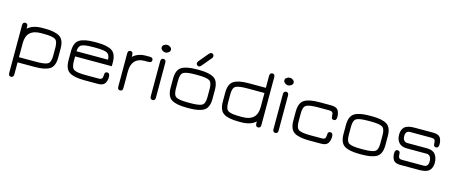

<svg xmlns="http://www.w3.org/2000/svg" viewBox="-48 -1337 5159 2180"><g transform="rotate(15 2531.5 -247.0)"><path d="M504.9 -275.4Q504.9 -350.6 470.2 -370.1Q435.5 -389.6 334 -389.6H305.7Q133.8 -389.6 133.8 -226.6V-60.5H335.9Q436.5 -60.5 470.7 -80.1Q504.9 -99.6 504.9 -174.8ZM565.4 -172.9Q565.4 -70.3 510.7 -35.2Q456.1 0 335.9 0H133.8V138.7Q133.8 177.7 101.6 177.7Q73.2 177.7 73.2 138.7V-419.9Q73.2 -457 103.5 -457Q133.8 -457 133.8 -418V-395.5Q192.4 -450.2 305.7 -450.2H334Q455.1 -450.2 510.3 -415Q565.4 -379.9 565.4 -277.3Z M1178.7 -277.3V-234.4H747.1V-174.8Q747.1 -100.6 781.2 -80.6Q815.4 -60.5 918.9 -60.5H1069.3Q1097.7 -60.5 1107.9 -72.8Q1118.2 -85 1118.2 -119.1Q1118.2 -153.3 1148.4 -153.3Q1178.7 -152.3 1178.7 -107.4Q1178.7 -62.5 1158.2 -31.2Q1137.7 0 1076.2 0H918.9Q796.9 0 741.7 -35.2Q686.5 -70.3 686.5 -172.9V-277.3Q686.5 -379.9 741.7 -415Q796.9 -450.2 918.9 -450.2H947.3Q1068.4 -450.2 1123.5 -415Q1178.7 -379.9 1178.7 -277.3ZM947.3 -389.6H918.9Q819.3 -389.6 784.2 -372.6Q749 -355.5 747.1 -294.9H1118.2Q1116.2 -355.5 1081.1 -372.6Q1045.9 -389.6 947.3 -389.6Z M1522.5 -389.6Q1448.2 -389.6 1409.2 -347.2Q1370.1 -304.7 1370.1 -224.6V-30.3Q1370.1 6.8 1339.8 6.8Q1309.6 6.8 1309.6 -30.3V-418.9Q1309.6 -457 1337.9 -457Q1370.1 -457 1370.1 -417V-395.5Q1428.7 -450.2 1522.5 -450.2H1567.4Q1606.4 -450.2 1606.4 -419.9Q1606.4 -389.6 1567.4 -389.6Z M1694.3 -19.5V-429.7Q1694.3 -466.8 1724.6 -466.8Q1754.9 -466.8 1754.9 -429.7V-19.5Q1754.9 16.6 1724.6 16.6Q1694.3 16.6 1694.3 -19.5ZM1761.7 -618.7Q1779.3 -605.5 1779.3 -586.9Q1779.3 -568.4 1760.7 -555.2Q1742.2 -542 1724.6 -542Q1707 -542 1688.5 -555.2Q1669.9 -568.4 1669.9 -587.9Q1669.9 -607.4 1687.5 -619.6Q1705.1 -631.8 1724.6 -631.8Q1744.1 -631.8 1761.7 -618.7Z M2160.2 -504.9Q2145.5 -488.3 2133.8 -488.3Q2122.1 -488.3 2112.3 -496.1Q2102.5 -503.9 2102.5 -517.6Q2102.5 -531.2 2112.3 -543L2206.1 -655.3Q2221.7 -671.9 2233.4 -671.9Q2245.1 -671.9 2254.4 -663.6Q2263.7 -655.3 2263.7 -641.6Q2263.7 -627.9 2253.9 -617.2ZM2147.5 0H2119.1Q1997.1 0 1941.9 -35.2Q1886.7 -70.3 1886.7 -172.9V-277.3Q1886.7 -379.9 1941.9 -415Q1997.1 -450.2 2119.1 -450.2H2147.5Q2268.6 -450.2 2323.7 -415Q2378.9 -379.9 2378.9 -277.3V-172.9Q2378.9 -70.3 2323.7 -35.2Q2268.6 0 2147.5 0ZM2119.1 -60.5H2147.5Q2249 -60.5 2283.7 -80.1Q2318.4 -99.6 2318.4 -174.8V-275.4Q2318.4 -350.6 2283.7 -370.1Q2249 -389.6 2147.5 -389.6H2119.1Q2015.6 -389.6 1981.4 -369.6Q1947.3 -349.6 1947.3 -275.4V-174.8Q1947.3 -100.6 1981.4 -80.6Q2015.6 -60.5 2119.1 -60.5Z M2560.5 -174.8Q2560.5 -99.6 2595.2 -80.1Q2629.9 -60.5 2731.4 -60.5H2759.8Q2931.6 -60.5 2931.6 -223.6V-389.6H2729.5Q2628.9 -389.6 2594.7 -370.1Q2560.5 -350.6 2560.5 -275.4ZM2500 -277.3Q2500 -379.9 2554.7 -415Q2609.4 -450.2 2729.5 -450.2H2931.6V-588.9Q2931.6 -627.9 2963.9 -627.9Q2992.2 -627.9 2992.2 -588.9V-30.3Q2992.2 6.8 2961.9 6.8Q2931.6 6.8 2931.6 -32.2V-54.7Q2873 0 2759.8 0H2731.4Q2610.4 0 2555.2 -35.2Q2500 -70.3 2500 -172.9Z M3136.7 -19.5V-429.7Q3136.7 -466.8 3167 -466.8Q3197.3 -466.8 3197.3 -429.7V-19.5Q3197.3 16.6 3167 16.6Q3136.7 16.6 3136.7 -19.5ZM3204.1 -618.7Q3221.7 -605.5 3221.7 -586.9Q3221.7 -568.4 3203.1 -555.2Q3184.6 -542 3167 -542Q3149.4 -542 3130.9 -555.2Q3112.3 -568.4 3112.3 -587.9Q3112.3 -607.4 3129.9 -619.6Q3147.5 -631.8 3167 -631.8Q3186.5 -631.8 3204.1 -618.7Z M3699.2 0H3561.5Q3439.5 0 3384.3 -35.2Q3329.1 -70.3 3329.1 -172.9V-277.3Q3329.1 -379.9 3384.3 -415Q3439.5 -450.2 3561.5 -450.2H3699.2Q3764.6 -450.2 3785.2 -413.1Q3801.8 -382.8 3801.8 -339.8Q3801.8 -296.9 3771.5 -296.9Q3741.2 -296.9 3741.2 -331.5Q3741.2 -366.2 3731 -377.9Q3720.7 -389.6 3692.4 -389.6H3561.5Q3458 -389.6 3423.8 -369.6Q3389.6 -349.6 3389.6 -275.4V-174.8Q3389.6 -100.6 3423.8 -80.6Q3458 -60.5 3561.5 -60.5H3692.4Q3720.7 -60.5 3731 -72.8Q3741.2 -85 3741.2 -119.1Q3741.2 -153.3 3771.5 -153.3Q3801.8 -153.3 3801.8 -107.9Q3801.8 -62.5 3781.2 -31.2Q3760.7 0 3699.2 0Z M4179.7 0H4151.4Q4029.3 0 3974.1 -35.2Q3918.9 -70.3 3918.9 -172.9V-277.3Q3918.9 -379.9 3974.1 -415Q4029.3 -450.2 4151.4 -450.2H4179.7Q4300.8 -450.2 4356 -415Q4411.1 -379.9 4411.1 -277.3V-172.9Q4411.1 -70.3 4356 -35.2Q4300.8 0 4179.7 0ZM4151.4 -60.5H4179.7Q4281.2 -60.5 4315.9 -80.1Q4350.6 -99.6 4350.6 -174.8V-275.4Q4350.6 -350.6 4315.9 -370.1Q4281.2 -389.6 4179.7 -389.6H4151.4Q4047.9 -389.6 4013.7 -369.6Q3979.5 -349.6 3979.5 -275.4V-174.8Q3979.5 -100.6 4013.7 -80.6Q4047.9 -60.5 4151.4 -60.5Z M4632.8 0Q4571.3 0 4550.8 -31.2Q4530.3 -62.5 4530.3 -107.9Q4530.3 -153.3 4560.5 -153.3Q4590.8 -153.3 4590.8 -119.1Q4590.8 -85 4601.1 -72.8Q4611.3 -60.5 4639.6 -60.5H4891.6Q4944.3 -60.5 4944.3 -126Q4944.3 -159.2 4929.7 -179.7Q4915 -200.2 4891.6 -200.2H4661.1Q4592.8 -200.2 4561.5 -235.4Q4530.3 -270.5 4530.3 -329.6Q4530.3 -388.7 4563.5 -419.4Q4596.7 -450.2 4680.7 -450.2H4900.4Q4965.8 -450.2 4986.3 -413.1Q5002.9 -382.8 5002.9 -339.8Q5002.9 -296.9 4972.7 -296.9Q4942.4 -296.9 4942.4 -331.5Q4942.4 -366.2 4932.1 -377.9Q4921.9 -389.6 4893.6 -389.6H4643.6Q4590.8 -389.6 4590.8 -329.1Q4590.8 -295.9 4605.5 -278.3Q4620.1 -260.7 4643.6 -260.7H4875Q4945.3 -260.7 4975.1 -222.2Q5004.9 -183.6 5004.9 -124Q5004.9 -64.5 4971.7 -32.2Q4938.5 0 4855.5 0Z"/></g></svg>

Font: Jura
Style: Medium
Weight: 500
Version: Version 2.6.1